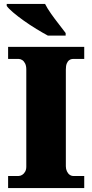

<svg xmlns="http://www.w3.org/2000/svg" viewBox="-20 -951 466 971"><path d="M21 0V-61H74Q83 -61 92 -66.5Q101 -72 107 -82.5Q113 -93 113 -108V-600Q113 -618 107 -630Q101 -642 92 -647.5Q83 -653 74 -653H21V-714H406V-653H351Q339 -653 330.5 -647Q322 -641 317.5 -629.5Q313 -618 313 -599V-110Q313 -96 318.5 -84.5Q324 -73 332.5 -67Q341 -61 351 -61H406V0ZM222 -771Q196 -785 164 -804.5Q132 -824 101 -846Q70 -868 46.5 -888Q23 -908 14 -921V-931H208Q219 -909 238 -882Q257 -855 277.5 -829Q298 -803 312 -784V-771Z"/></svg>

Font: Noto Serif Gujarati Black
Style: Regular
Weight: 900
Version: Version 2.102